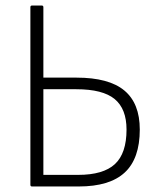

<svg xmlns="http://www.w3.org/2000/svg" viewBox="-20 -675 575 695"><path d="M96 0Q90 0 90 -6V-649Q90 -655 96 -655H131Q137 -655 137 -649V-394H257Q374 -394 430 -347.5Q486 -301 486 -206Q486 -101 431.5 -50.5Q377 0 265 0ZM137 -42H263Q354 -42 396 -81Q438 -120 438 -206Q438 -281 395 -316.5Q352 -352 256 -352H137Z"/></svg>

Font: Sofia Sans Semi Condensed Light
Style: Regular
Weight: 300
Designer: Botio Nikoltchev, Ani Petrova
Foundry: lettersoup
Version: Version 4.100; ttfautohint (v1.8.4.7-5d5b)